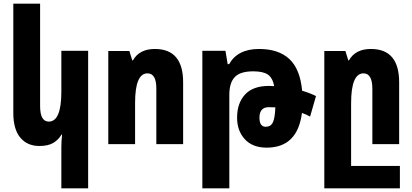

<svg xmlns="http://www.w3.org/2000/svg" viewBox="-20 -780 2231 1039"><path d="M457 239V-505H312V-284Q312 -122 244 -122Q197 -122 197 -206V-760H52V-170Q52 -80 90 -35Q128 10 193 10Q240 10 268 -6.5Q296 -23 313 -52H316Q314 -35 313 -17.5Q312 0 312 17V239Z M566 0H711V-223Q711 -383 778 -383Q826 -383 826 -301V0H971V-335Q971 -515 818 -515Q734 -515 699 -453H696L680 -504H566Z M1220 -433H1212L1200 -505H1075V239H1221V-267Q1221 -332 1250.5 -363Q1280 -394 1350 -394Q1404 -394 1429.5 -376.5Q1455 -359 1464 -314Q1449 -315 1435 -315Q1349 -315 1306 -268.5Q1263 -222 1263 -143Q1263 -72 1305 -26.5Q1347 19 1423 19Q1590 19 1614 -169Q1639 -160 1658 -149L1690 -260Q1659 -276 1615 -289Q1604 -407 1545.5 -461Q1487 -515 1382 -515Q1266 -515 1220 -433ZM1384 -143Q1384 -200 1435 -200Q1452 -200 1470 -199Q1468 -141 1456.5 -117.5Q1445 -94 1418 -94Q1384 -94 1384 -143Z M2144 118H1880V-221Q1880 -383 1947 -383Q1995 -383 1995 -299V0H2140V-335Q2140 -515 1987 -515Q1903 -515 1868 -453H1865L1849 -504H1735V239H2144Z"/></svg>

Font: Noto Sans Armenian ExtraCondensed Extra
Style: Regular
Weight: 800
Width: 3
Designer: Monotype Design Team
Foundry: Monotype Imaging Inc.
Version: Version 1.901